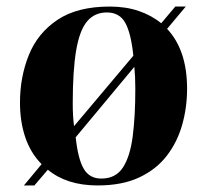

<svg xmlns="http://www.w3.org/2000/svg" viewBox="-20 -552 632 586"><path d="M53 14 107 -51Q74 -84 57.5 -132Q41 -180 41 -239Q41 -317 68 -384Q95 -451 155.5 -491.5Q216 -532 315 -532Q364 -532 403.5 -518.5Q443 -505 472 -481L515 -532H547L490 -464Q551 -399 551 -281Q551 -224 536 -171Q521 -118 489 -76.5Q457 -35 405 -10.5Q353 14 278 14Q184 14 126 -34L85 14ZM206 -167 387 -382Q380 -450 362.5 -482Q345 -514 306 -514Q269 -514 246 -487Q223 -460 212.5 -398.5Q202 -337 202 -236Q202 -216 203 -199Q204 -182 206 -167ZM289 -7Q333 -7 355 -40.5Q377 -74 385 -135.5Q393 -197 393 -281Q393 -318 390 -348L211 -133Q218 -67 235.5 -37Q253 -7 289 -7Z"/></svg>

Font: Literata 72pt
Style: Bold Italic
Weight: 700
Italic angle: -2°
Designer: Latin by Veronika Burian and Jose Scaglione. Greek by Irene Vlachou. Cyrillic by Vera Evstafieva
Foundry: TypeTogether
Version: Version 3.002